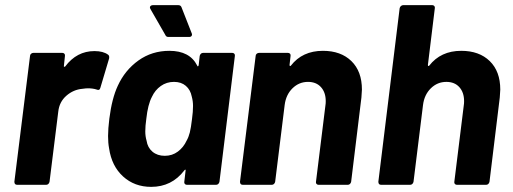

<svg xmlns="http://www.w3.org/2000/svg" viewBox="-20 -720 1997 748"><path d="M401 -507Q407 -503 405 -492L371 -378Q368 -366 357 -371Q342 -376 322 -376Q315 -376 301 -374Q266 -371 238.5 -347Q211 -323 207 -285L173 -12Q172 -7 168.5 -3.5Q165 0 160 0H47Q36 0 36 -12L97 -502Q97 -507 101 -510.5Q105 -514 110 -514H223Q228 -514 231 -510.5Q234 -507 233 -502L229 -464Q228 -461 230 -460Q232 -459 234 -461Q279 -521 348 -521Q382 -521 401 -507Z M771 -514H885Q890 -514 893 -510.5Q896 -507 895 -502L835 -12Q834 -7 830.5 -3.5Q827 0 822 0H708Q703 0 700 -3.5Q697 -7 698 -12L703 -55Q704 -59 702 -59Q700 -59 698 -56Q649 8 569 8Q504 8 459.5 -32.5Q415 -73 405 -142Q401 -163 401 -190Q401 -218 406 -258Q416 -337 439 -386Q467 -447 519.5 -484.5Q572 -522 640 -522Q719 -522 748 -465Q749 -461 751 -461.5Q753 -462 754 -466L758 -502Q759 -507 762.5 -510.5Q766 -514 771 -514ZM728 -256Q732 -285 732 -307Q732 -326 727 -344Q722 -370 704 -385.5Q686 -401 658 -401Q629 -401 606.5 -385Q584 -369 572 -343Q556 -313 550 -257Q546 -229 546 -208Q546 -189 551 -172Q555 -145 574 -129Q593 -113 622 -113Q651 -113 673 -129.5Q695 -146 707 -172Q715 -186 719.5 -204Q724 -222 728 -256ZM624 -584 566 -685Q564 -689 564 -691Q564 -695 567.5 -697.5Q571 -700 576 -700H674Q684 -700 687 -692L727 -590Q728 -588 728 -585Q728 -581 725 -578.5Q722 -576 718 -576H636Q627 -576 624 -584Z M1390 -371Q1390 -362 1388 -340L1348 -12Q1347 -7 1343.5 -3.5Q1340 0 1335 0H1221Q1216 0 1213 -3.5Q1210 -7 1211 -12L1248 -311Q1249 -316 1249 -326Q1249 -360 1230.5 -380.5Q1212 -401 1180 -401Q1145 -401 1119.5 -376Q1094 -351 1089 -311L1052 -12Q1051 -7 1047.5 -3.5Q1044 0 1039 0H926Q915 0 915 -12L976 -502Q976 -507 980 -510.5Q984 -514 989 -514H1102Q1107 -514 1110 -510.5Q1113 -507 1112 -502L1108 -467Q1108 -464 1109.5 -463Q1111 -462 1113 -464Q1158 -522 1238 -522Q1308 -522 1349 -482Q1390 -442 1390 -371Z M1929 -371Q1929 -362 1927 -340L1887 -12Q1886 -7 1882.5 -3.5Q1879 0 1874 0H1760Q1755 0 1752 -3.5Q1749 -7 1750 -12L1787 -311Q1788 -316 1788 -326Q1788 -360 1769.5 -380.5Q1751 -401 1719 -401Q1684 -401 1658.5 -376Q1633 -351 1628 -311L1591 -12Q1590 -7 1586.5 -3.5Q1583 0 1578 0H1465Q1454 0 1454 -12L1537 -688Q1538 -693 1542 -696.5Q1546 -700 1551 -700H1664Q1669 -700 1672 -696.5Q1675 -693 1674 -688L1647 -467Q1647 -464 1648.5 -463Q1650 -462 1652 -464Q1697 -522 1777 -522Q1847 -522 1888 -482Q1929 -442 1929 -371Z"/></svg>

Font: Barlow
Style: Bold Italic
Weight: 700
Italic angle: -7°
Designer: Jeremy Tribby
Foundry: Tribby Type
Version: Version 1.422